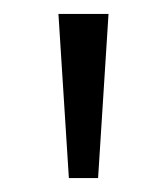

<svg xmlns="http://www.w3.org/2000/svg" viewBox="-20 -720 240 276"><path d="M79 -464 64 -700H136L121 -464Z"/></svg>

Font: Fustat Light
Style: Regular
Weight: 300
Designer: Mohamed Gaber, Khaled Hosny, Laura Garcia Mut
Foundry: Kief Type Foundry, Alif Type Foundry, Hard Type Foundry
Version: Version 1.007